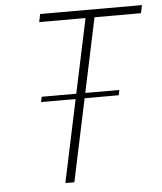

<svg xmlns="http://www.w3.org/2000/svg" viewBox="-53 -784 699 830"><g transform="rotate(-5 297.0 -369.0)"><path d="M122.5 -358 128 -380.5H464.5L460 -358ZM586.5 -703H367.5L389.5 -724L236 0H197L350.5 -724L364 -703H145L152 -737.5H594Z"/></g></svg>

Font: Epilogue ExtraLight
Style: Italic
Weight: 250
Italic angle: -12°
Designer: Tyler Finck
Foundry: Etcetera Type Co
Version: Version 2.112